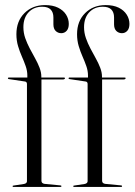

<svg xmlns="http://www.w3.org/2000/svg" viewBox="-20 -735 529 755"><path d="M143 -24Q143 -19 146 -16Q149 -13 155 -12L217 -6Q219.5 -6 220.5 -5.2Q221.5 -4.5 221.5 -2.5Q221.5 0 218 0H32Q31 0 30.2 -0.8Q29.5 -1.5 29.5 -2.5Q29.5 -4 30.8 -4.8Q32 -5.5 34 -5.5L74 -11.5Q80 -12.5 83 -15.5Q86 -18.5 86 -22V-404.5Q86 -408.5 84.2 -411.2Q82.5 -414 78 -414.5L14.5 -424Q12.5 -424.5 11.8 -425.2Q11 -426 11 -427.5Q11 -428.5 12 -429.2Q13 -430 13.5 -430H91.5L87.5 -427V-438Q87.5 -456.5 81 -475Q74.5 -493.5 66 -512.8Q57.5 -532 51 -553.8Q44.5 -575.5 44.5 -600.5Q44.5 -652 76.2 -683.5Q108 -715 157 -715Q187.5 -715 208.2 -704.8Q229 -694.5 239.8 -677.5Q250.5 -660.5 250.5 -641Q250.5 -623 242 -613.8Q233.5 -604.5 221 -604.5Q208 -604.5 199 -613.2Q190 -622 190 -639.5V-666.5Q190 -686.5 179.2 -697.5Q168.5 -708.5 146 -708.5Q113 -708.5 92.5 -686.8Q72 -665 72 -628Q72 -606 79.2 -585.2Q86.5 -564.5 97 -544.5Q107.5 -524.5 118 -505.8Q128.5 -487 135.5 -468.8Q142.5 -450.5 142.5 -434V-424.5L138.5 -430H231.5Q233.5 -430 234.5 -429.5Q235.5 -429 235.5 -427.5Q235.5 -425.5 233.2 -424Q231 -422.5 227 -422.5H143ZM381.5 -24Q381.5 -19 384.5 -16Q387.5 -13 393.5 -12L455.5 -6Q458 -6 459 -5.2Q460 -4.5 460 -2.5Q460 0 456.5 0H270.5Q269.5 0 268.8 -0.8Q268 -1.5 268 -2.5Q268 -4 269.2 -4.8Q270.5 -5.5 272.5 -5.5L312.5 -11.5Q318.5 -12.5 321.5 -15.5Q324.5 -18.5 324.5 -22V-404.5Q324.5 -408.5 322.8 -411.2Q321 -414 316.5 -414.5L253 -424Q251 -424.5 250.2 -425.2Q249.5 -426 249.5 -427.5Q249.5 -428.5 250.5 -429.2Q251.5 -430 252 -430H330L326 -427V-438Q326 -456.5 319.5 -475Q313 -493.5 304.5 -512.8Q296 -532 289.5 -553.8Q283 -575.5 283 -600.5Q283 -652 314.8 -683.5Q346.5 -715 395.5 -715Q426 -715 446.8 -704.8Q467.5 -694.5 478.2 -677.5Q489 -660.5 489 -641Q489 -623 480.5 -613.8Q472 -604.5 459.5 -604.5Q446.5 -604.5 437.5 -613.2Q428.5 -622 428.5 -639.5V-666.5Q428.5 -686.5 417.8 -697.5Q407 -708.5 384.5 -708.5Q351.5 -708.5 331 -686.8Q310.5 -665 310.5 -628Q310.5 -606 317.8 -585.2Q325 -564.5 335.5 -544.5Q346 -524.5 356.5 -505.8Q367 -487 374 -468.8Q381 -450.5 381 -434V-424.5L377 -430H470Q472 -430 473 -429.5Q474 -429 474 -427.5Q474 -425.5 471.8 -424Q469.5 -422.5 465.5 -422.5H381.5Z"/></svg>

Font: Fraunces 120pt Light
Style: Regular
Weight: 300
Version: Version 1.000;[b76b70a41]